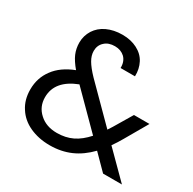

<svg xmlns="http://www.w3.org/2000/svg" viewBox="-159 -875 1056 1050"><g transform="rotate(30 369.5 -349.5)"><path d="M731 0C731 0 574 -157 574 -157C574 -157 574 -157 574 -157C589 -179 603 -200 614 -220C614 -220 696 -362 696 -362C696 -362 598 -362 598 -362C598 -362 530 -248 530 -248C530 -248 512 -220 512 -220C512 -220 304 -429 304 -429C304 -429 304 -429 304 -429C278 -456 260 -479 249 -498C238 -517 232 -536 232 -556C232 -556 232 -556 232 -556C232 -579 240 -599 257 -614C273 -629 294 -636 321 -636C321 -636 321 -636 321 -636C346 -636 367 -628 383 -613C399 -597 407 -575 406 -548C406 -548 497 -548 497 -548C497 -548 497 -548 497 -548C498 -579 492 -607 479 -632C466 -657 446 -676 419 -690C392 -704 361 -711 325 -711C325 -711 325 -711 325 -711C288 -711 256 -704 228 -691C200 -678 179 -659 164 -636C149 -612 141 -585 141 -556C141 -556 141 -556 141 -556C141 -531 146 -507 155 -486C164 -465 180 -441 201 -416C201 -416 201 -416 201 -416C147 -395 106 -366 79 -329C51 -292 37 -249 37 -200C37 -200 37 -200 37 -200C37 -157 47 -120 68 -88C88 -56 117 -31 154 -14C191 3 233 12 281 12C281 12 281 12 281 12C330 12 373 3 412 -14C451 -31 487 -57 521 -92C521 -92 612 0 612 0C612 0 731 0 731 0ZM281 -66C281 -66 281 -66 281 -66C236 -66 199 -79 171 -105C142 -131 128 -164 128 -203C128 -203 128 -203 128 -203C128 -274 171 -325 256 -358C256 -358 461 -152 461 -152C461 -152 461 -152 461 -152C435 -123 408 -101 379 -87C350 -73 317 -66 281 -66Z"/></g></svg>

Font: Girnar Poppins
Style: Regular
Weight: 500
Designer: Ninad Kale (Devanagari), Jonny Pinhorn (Latin)
Foundry: Indian Type Foundry
Version: ""